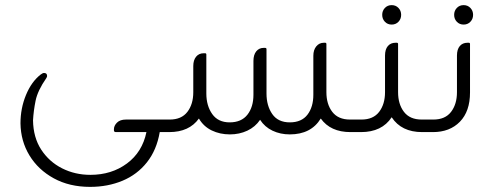

<svg xmlns="http://www.w3.org/2000/svg" viewBox="-20 -516 1926 750"><path d="M472 -49H642V0H604Q592 70 554 118Q516 166 458.5 190Q401 214 332 214Q251 214 190 180.5Q129 147 95 91Q61 35 60 -34Q60 -93 81.5 -145Q103 -197 139 -225Q147 -231 152 -231Q164 -231 164 -219Q164 -216 161 -211Q127 -162 119 -122.5Q111 -83 109 -46Q110 21 141 68.5Q172 116 222.5 141.5Q273 167 333 167Q416 167 476 122.5Q536 78 552 0H433Q425 0 425 -7V-11Q425 -25 437 -37Q449 -49 472 -49Z M1347 -49H1380V0H1349Q1271 0 1233 -53Q1195 9 1112 9Q1075 9 1044.5 -5.5Q1014 -20 996 -48Q977 -20 946 -5.5Q915 9 878 9Q839 9 807 -6.5Q775 -22 757 -53Q719 0 641 0H619V-49H643Q689 -49 712 -79Q735 -109 735 -156V-258Q735 -281 746 -294.5Q757 -308 776 -308H781Q786 -308 786 -303V-151Q786 -103 809 -70.5Q832 -38 877 -38Q923 -38 946.5 -68Q970 -98 970 -146V-278Q970 -302 981 -315.5Q992 -329 1010 -329H1015Q1021 -329 1021 -324V-151Q1021 -103 1043.5 -70.5Q1066 -38 1112 -38Q1158 -38 1181 -68Q1204 -98 1204 -146V-298Q1204 -321 1215.5 -335Q1227 -349 1245 -349H1250Q1255 -349 1255 -344V-156Q1255 -109 1278 -79Q1301 -49 1347 -49Z M1510 -420Q1494 -420 1483.5 -431Q1473 -442 1473 -458Q1473 -474 1483.5 -485Q1494 -496 1510 -496Q1526 -496 1536.5 -485Q1547 -474 1547 -458Q1547 -442 1536.5 -431Q1526 -420 1510 -420ZM1627 -49H1660V0H1629Q1548 0 1510 -58Q1472 0 1390 0H1368V-49H1392Q1438 -49 1461 -79Q1484 -109 1484 -156V-299Q1484 -323 1495 -336Q1506 -349 1525 -349H1530Q1535 -349 1535 -344V-156Q1535 -109 1558 -79Q1581 -49 1627 -49Z M1791 -496Q1807 -496 1817.5 -485Q1828 -474 1828 -458Q1828 -442 1817.5 -431Q1807 -420 1791 -420Q1775 -420 1764.5 -431Q1754 -442 1754 -458Q1754 -474 1764.5 -485Q1775 -496 1791 -496ZM1671 0H1649V-49H1673Q1719 -49 1742 -79Q1765 -109 1765 -156V-299Q1765 -323 1776 -336Q1787 -349 1806 -349H1811Q1816 -349 1816 -344V-155Q1816 -81 1776.5 -40.5Q1737 0 1671 0Z"/></svg>

Font: Zain Light
Style: Regular
Weight: 300
Designer: Zain,Boutros
Foundry: Mobile Telecommunications Company (Zain), 2024
Version: Version 1.51; ttfautohint (v1.8.4)